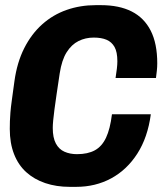

<svg xmlns="http://www.w3.org/2000/svg" viewBox="-20 -716 640 746"><path d="M251 10Q199 10 156 -4.5Q113 -19 82 -47Q51 -75 34.5 -117.5Q18 -160 18 -215Q18 -231 18.5 -245.5Q19 -260 20.5 -279Q22 -298 26 -327Q30 -356 36 -400Q46 -473 74 -528.5Q102 -584 144 -621.5Q186 -659 239 -677.5Q292 -696 352 -696H372Q443 -696 491.5 -671.5Q540 -647 565.5 -597Q591 -547 591 -470Q591 -456 589.5 -442Q588 -428 586 -413H429Q432 -432 434 -448.5Q436 -465 436 -478Q436 -514 425 -533.5Q414 -553 394 -561.5Q374 -570 344 -570Q312 -570 285 -556.5Q258 -543 239 -513Q220 -483 212 -431Q198 -339 191.5 -290Q185 -241 185 -219Q185 -181 197 -158.5Q209 -136 230.5 -126.5Q252 -117 279 -117Q321 -117 348.5 -132Q376 -147 392 -181Q408 -215 415 -272H566Q554 -182 513.5 -119Q473 -56 412 -23Q351 10 276 10Z"/></svg>

Font: Chivo Mono
Style: Bold Italic
Weight: 700
Italic angle: -8.05°
Monospace: yes
Version: Version 1.008